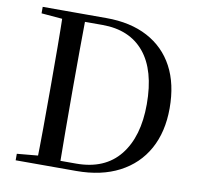

<svg xmlns="http://www.w3.org/2000/svg" viewBox="-81 -817 937 902"><g transform="rotate(10 387.5 -366.0)"><path d="M51 0V-31L193 -44H205V0ZM150 0Q152 -84 152.5 -171Q153 -258 153 -358V-387Q153 -476 152.5 -561.5Q152 -647 150 -732H259Q258 -648 257.5 -562Q257 -476 257 -387V-358Q257 -259 257.5 -172Q258 -85 259 0ZM205 0V-34H333Q470 -34 541 -122.5Q612 -211 612 -366Q612 -528 542 -612.5Q472 -697 342 -697H205V-732H355Q470 -732 552 -688.5Q634 -645 677.5 -563.5Q721 -482 721 -366Q721 -253 675.5 -171Q630 -89 544.5 -44.5Q459 0 340 0ZM51 -701V-732H205V-689H193Z"/></g></svg>

Font: Noto Serif TC ExtraLight Medium
Style: Regular
Weight: 500
Version: Version 2.002-H1;hotconv 1.1.0;makeotfexe 2.6.0